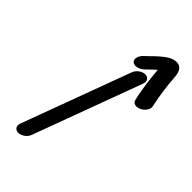

<svg xmlns="http://www.w3.org/2000/svg" viewBox="-269 -891 1065 1065"><g transform="rotate(45 263.5 -358.5)"><path d="M403.1 -703.6C403.2 -702.9 403.5 -700 403.6 -698.4L407.9 -655.9C410.9 -626.5 414.9 -591.4 420.1 -564.4C424.1 -546.9 425 -529.1 430.9 -508.8L433.3 -497.5C438.5 -471.8 468.5 -472.2 489.2 -482.4C509.6 -492.5 533.4 -518.4 526.1 -543.4L523.7 -554.6C512.2 -608.1 502.8 -675 498.7 -735C497.4 -753.9 495.1 -814.6 438.6 -807.8C403.4 -803.6 375.9 -777.8 358.1 -763.1C339.1 -747.5 310.6 -717 301 -709C295.3 -704.3 277.9 -690.8 272.5 -668.9C261.9 -625.6 312.6 -620.8 344.8 -648.8C360.1 -661.6 384.4 -687.7 403.1 -703.6ZM310.9 -592 74.6 47C65.2 72.3 79.4 91 102.8 91C126.3 91 154.2 72.3 163.6 47L399.9 -592C408.8 -616.1 397.2 -637 372 -637C346.8 -637 319.8 -616.1 310.9 -592Z"/></g></svg>

Font: Just Breathe
Style: BdObl7
Weight: 400
Foundry: Cannot Into Space Fonts
Version: Version 0.72